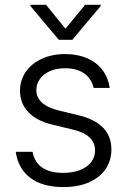

<svg xmlns="http://www.w3.org/2000/svg" viewBox="-20 -761 525 792"><path d="M247.1 -479.5Q212.9 -479.5 186.3 -467.8Q159.7 -456.1 144.8 -435.5Q129.9 -415 129.9 -389.6Q129.9 -327.6 224.6 -304.7L305.7 -285.2Q439.5 -252 439.5 -144.5Q439.5 -99.1 415.8 -64Q392.1 -28.8 347.4 -9Q302.7 10.7 241.2 10.7Q156.2 10.7 105.7 -26.9Q55.2 -64.5 44.9 -134.8H114.3Q122.1 -91.8 154.1 -69.8Q186 -47.9 240.2 -47.9Q279.8 -47.9 309.6 -59.3Q339.4 -70.8 355.7 -91.8Q372.1 -112.8 372.1 -140.6Q372.1 -205.1 280.3 -226.6L199.2 -246.1Q132.8 -261.2 97.7 -297.6Q62.5 -334 62.5 -386.7Q62.5 -430.2 86.2 -464.6Q109.9 -499 152.6 -518.6Q195.3 -538.1 250 -538.1Q301.3 -537.6 340.6 -520.3Q379.9 -502.9 403.3 -471.4Q426.8 -439.9 432.6 -398.4H366.2Q357.4 -437 327.1 -458.3Q296.9 -479.5 247.1 -479.5ZM250 -642.6 331.1 -741.2H395.5V-736.3L278.3 -596.7H222.7L105.5 -736.3V-741.2H169.9Z"/></svg>

Font: Pretendard GOV Light
Style: Regular
Weight: 300
Designer: Base glyphs from Inter by Rasmus Andersson; Hangeul glyphs from Noto Sans CJK(Source Han Sans) by Jang Soo-young and Kan
Foundry: Kil Hyung-jin
Version: Version 1.309